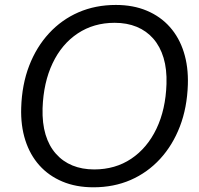

<svg xmlns="http://www.w3.org/2000/svg" viewBox="-20 -759 816 788"><path d="M363.4 9.7Q292 9.7 236.1 -13.9Q180.1 -37.4 141.6 -80.4Q103.1 -123.4 83.9 -183.4Q64.7 -243.3 67 -317Q70 -411.9 99.6 -488.9Q129.3 -566 181.1 -622.2Q232.9 -678.4 302.4 -708.6Q372 -738.7 455.6 -738.7Q526.7 -738.7 582.6 -715.1Q638.6 -691.6 677.1 -648.2Q715.6 -604.9 734.4 -544.9Q753.3 -485 751 -412Q748 -317.4 718.4 -240.2Q688.7 -163 637.1 -106.8Q585.4 -50.6 516.2 -20.4Q447 9.7 363.4 9.7ZM366.4 -63.6Q453.1 -63.6 518.6 -107.5Q584.1 -151.4 622 -230.4Q659.9 -309.4 663.3 -414.3Q665.3 -475.1 651.3 -521.6Q637.3 -568.1 609.3 -600.2Q581.3 -632.3 541.1 -648.9Q501 -665.4 450.4 -665.4Q364.7 -665.4 299.1 -621.9Q233.4 -578.3 195.9 -499.4Q158.4 -420.6 154.7 -314.7Q153 -253.1 167 -206.6Q181 -160.1 209.4 -128.1Q237.7 -96 277.5 -79.8Q317.3 -63.6 366.4 -63.6Z"/></svg>

Font: Mona Sans
Style: Italic
Weight: 200
Italic angle: -11.6951°
Designer: Deni Anggara
Foundry: GitHub
Version: Version 2.000